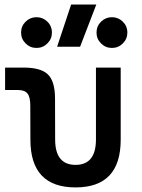

<svg xmlns="http://www.w3.org/2000/svg" viewBox="-20 -815 626 845"><path d="M312.5 9.8Q113.8 9.8 113.8 -200.2L113.3 -350.6Q113.3 -388.2 100.8 -403.6Q88.4 -418.9 58.6 -418.9H2.4V-517.6H83.5Q160.2 -517.6 191.2 -487.1Q222.2 -456.5 222.2 -380.9L222.7 -201.2Q222.7 -89.4 312.5 -89.4Q402.3 -89.4 402.3 -201.2V-517.6H511.2V-200.2Q511.2 9.8 312.5 9.8ZM231.4 -609.4 293 -794.9H403.8L332.5 -609.4ZM140.6 -604Q112.8 -604 92.8 -623.8Q72.8 -643.6 72.8 -671.4Q72.8 -700.2 92.8 -719.7Q112.8 -739.3 140.6 -739.3Q168.5 -739.3 188.5 -719.7Q208.5 -700.2 208.5 -671.4Q208.5 -643.6 188.5 -623.8Q168.5 -604 140.6 -604ZM472.7 -604Q444.8 -604 424.8 -623.8Q404.8 -643.6 404.8 -671.4Q404.8 -700.2 424.8 -719.7Q444.8 -739.3 472.7 -739.3Q500.5 -739.3 520.5 -719.7Q540.5 -700.2 540.5 -671.4Q540.5 -643.6 520.5 -623.8Q500.5 -604 472.7 -604Z"/></svg>

Font: Caskaydia Cove Medium
Style: Regular
Weight: 500
Monospace: yes
Designer: Aaron Bell
Foundry: Saja Typeworks
Version: Version 4.300; ttfautohint (v1.8.3)